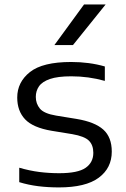

<svg xmlns="http://www.w3.org/2000/svg" viewBox="-20 -828 562 858"><path d="M243 9.5Q194.5 9.5 150.5 4Q106.5 -1.5 66 -14V-78.5Q112.5 -65 155.8 -59.5Q199 -54 244.5 -54Q328 -54 362.5 -78Q397 -102 397 -145Q397 -180 377.2 -199.5Q357.5 -219 303 -228.5L211 -243.5Q127.5 -257.5 92.2 -294.8Q57 -332 57 -392Q57 -461 113.8 -506Q170.5 -551 298 -551Q379 -551 448.5 -531V-466.5Q375.5 -487 298.5 -487Q238 -487 203.2 -475Q168.5 -463 154.2 -442.2Q140 -421.5 140 -395Q140 -365 158.2 -342.8Q176.5 -320.5 230.5 -311.5L322.5 -296.5Q403.5 -283 441.5 -249Q479.5 -215 479.5 -150.5Q479.5 -77 421.2 -33.8Q363 9.5 243 9.5ZM223 -626.5 355.5 -808H452L306 -626.5Z"/></svg>

Font: Encode Sans Expanded Expanded
Style: Regular
Weight: 400
Width: 7
Designer: Multiple Designers
Foundry: Impallari Type
Version: Version 3.000; ttfautohint (v1.8.3) -l 8 -r 50 -G 200 -x 14 